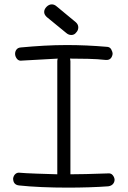

<svg xmlns="http://www.w3.org/2000/svg" viewBox="-20 -793 584 878"><path d="M282 -643 194 -715Q182 -726 182 -738Q182 -751 193 -762Q204 -773 217 -773Q229 -773 240 -763L327 -691Q338 -681 338 -668Q338 -654 328 -644Q320 -633 306 -633Q293 -633 282 -643ZM475 59Q434 62 386 63.5Q338 65 289 65Q228 65 170.5 62.5Q113 60 67 55Q40 52 40 23Q42 10 50.5 2.5Q59 -5 72 -3Q86 -2 101 -1Q116 0 147.5 1Q179 2 242 4V-513Q242 -519 244 -525L82 -516Q66 -513 57.5 -524Q49 -535 49 -547Q49 -558 55.5 -566.5Q62 -575 75 -576Q128 -581 180.5 -584Q233 -587 286 -587Q330 -587 375.5 -585Q421 -583 467 -579Q482 -579 488.5 -567.5Q495 -556 495 -546Q490 -516 462 -519Q426 -523 382 -524Q338 -525 300 -525Q301 -524 302 -513V4Q337 4 373.5 3Q410 2 472 0Q487 -2 495 7.5Q503 17 504 28Q504 40 496.5 48.5Q489 57 475 59Z"/></svg>

Font: Hachi Maru Pop
Style: Regular
Weight: 400
Designer: Nontynet
Foundry: Nontynet
Version: Version 1.300